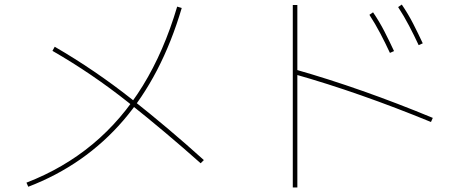

<svg xmlns="http://www.w3.org/2000/svg" viewBox="-20 -782 2040 842"><path d="M104 37 96 19Q259 -44 386.5 -150Q514 -256 606.5 -406.5Q699 -557 757 -753L777 -747Q689 -449 520.5 -253.5Q352 -58 104 37ZM874 -80 860 -66Q706 -203 545 -331Q384 -459 210 -559L220 -577Q396 -475 558 -347Q720 -219 874 -80Z M1284 40H1264V-760H1284ZM1878 -265 1870 -247Q1714 -311 1564.5 -363.5Q1415 -416 1270 -457L1276 -477Q1420 -436 1570.5 -383Q1721 -330 1878 -265ZM1690 -550Q1670 -593 1648 -635Q1626 -677 1600 -717L1616 -728Q1644 -687 1666 -644Q1688 -601 1708 -558ZM1816 -584Q1796 -627 1774 -669Q1752 -711 1726 -751L1742 -762Q1770 -721 1792 -678Q1814 -635 1834 -592Z"/></svg>

Font: Murecho Thin Thin
Style: Regular
Weight: 250
Version: Version 1.010